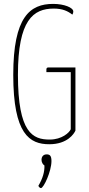

<svg xmlns="http://www.w3.org/2000/svg" viewBox="-20 -730 455 985"><path d="M367 -384H228C222 -384 218 -381 218 -374V-360H343V-67C336 -50 298 -14 235 -14C149 -14 72 -47 72 -346C72 -628 151 -686 256 -686C301 -686 328 -673 351 -655C355 -661 356 -666 356 -671C356 -691 309 -710 253 -710C134 -710 48 -644 48 -346C48 -41 132 10 233 10C326 10 360 -44 367 -60ZM193 90C193 103 200 114 208 119C209 152 199 186 177 223C178 228 185 235 190 235C204 235 244 149 244 96C244 67 234 62 219 62C203 62 193 73 193 90Z"/></svg>

Font: Yanone Kaffeesatz Extra Light
Style: Regular
Weight: 200
Designer: Yanone (Cyrillic: Daniel Pouzeot & Huerta Tipografica)
Foundry: Yanone
Version: Version 1.100;PS 001.100;hotconv 1.0.70;makeotf.lib2.5.58329